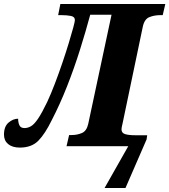

<svg xmlns="http://www.w3.org/2000/svg" viewBox="-64 -734 850 964"><path d="M461 210 580 0H270L283 -56H296Q323 -56 347 -66Q371 -76 379 -112L496 -660H389Q367 -578 338 -485.5Q309 -393 273 -301.5Q237 -210 196 -131Q163 -63 129 -28Q95 7 36 7Q-2 7 -23 -10.5Q-44 -28 -44 -58Q-44 -99 -21 -118.5Q2 -138 27 -138Q27 -119 33.5 -105Q40 -91 59 -91Q76 -91 92 -100.5Q108 -110 127 -138Q146 -166 173 -222Q192 -263 211.5 -314Q231 -365 249 -418Q267 -471 281 -517Q295 -563 303.5 -594.5Q312 -626 312 -633Q312 -650 292 -654Q272 -658 244 -658H228L239 -714H766L753 -658H741Q711 -658 686 -648Q661 -638 653 -600L552 -117Q549 -105 547.5 -97Q546 -89 546 -85Q546 -66 564.5 -60.5Q583 -55 614 -55H675L672 -34L566 210Z"/></svg>

Font: Noto Serif SemiCondensed ExtraBold
Style: Italic
Weight: 800
Width: 4
Italic angle: -12°
Designer: Monotype Design Team
Foundry: Monotype Imaging Inc.
Version: Version 2.014; ttfautohint (v1.8.4.7-5d5b)